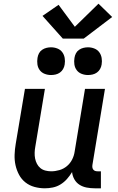

<svg xmlns="http://www.w3.org/2000/svg" viewBox="-20 -1011 640 1039"><path d="M223 8Q194 8 166.5 0.5Q139 -7 117.5 -24Q96 -41 83 -65.5Q70 -90 64 -117Q58 -144 59 -173.5Q60 -203 65 -232L115 -530H223L171 -217Q168 -201 167.5 -184.5Q167 -168 170 -153Q173 -138 180 -124.5Q187 -111 198.5 -101.5Q210 -92 225.5 -88Q241 -84 257 -84Q279 -84 301.5 -90.5Q324 -97 342 -112Q360 -127 370.5 -148Q381 -169 384 -191L440 -530H548L480 -118Q479 -111 480 -104.5Q481 -98 485 -93Q489 -88 495 -86Q501 -84 508 -84H526V8H493Q471 8 449.5 4Q428 0 410.5 -11Q393 -22 382.5 -40.5Q372 -59 370 -80Q358 -60 342.5 -42.5Q327 -25 307.5 -13Q288 -1 266 3.5Q244 8 223 8ZM456 -605Q438 -605 421.5 -611.5Q405 -618 395 -631.5Q385 -645 382.5 -662.5Q380 -680 383 -698Q385 -711 391 -722.5Q397 -734 408 -741.5Q419 -749 431.5 -752Q444 -755 456 -755Q474 -755 490.5 -748.5Q507 -742 517 -728.5Q527 -715 530 -697.5Q533 -680 530 -662Q528 -649 521.5 -637.5Q515 -626 504.5 -618.5Q494 -611 481.5 -608Q469 -605 456 -605ZM256 -605Q238 -605 221.5 -611.5Q205 -618 195 -631.5Q185 -645 182.5 -662.5Q180 -680 183 -698Q185 -711 191 -722.5Q197 -734 208 -741.5Q219 -749 231.5 -752Q244 -755 256 -755Q274 -755 290.5 -748.5Q307 -742 317 -728.5Q327 -715 330 -697.5Q333 -680 330 -662Q328 -649 321.5 -637.5Q315 -626 304.5 -618.5Q294 -611 281.5 -608Q269 -605 256 -605ZM320 -802 210 -925 297 -985 385 -866 513 -991 587 -919 433 -802Z"/></svg>

Font: Iosevka Curly SmBdEx
Style: Italic
Weight: 600
Width: 7
Italic angle: -9°
Monospace: yes
Designer: Belleve Invis
Foundry: Belleve Invis
Version: Version 11.1.0; ttfautohint (v1.8.3)